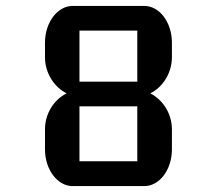

<svg xmlns="http://www.w3.org/2000/svg" viewBox="-20 -630 707 650"><path d="M132.3 -124C132.3 -55.7 174.8 0 225.6 0H468.8C520 0 562 -55.7 562 -124V-191.9C562 -246.1 530.8 -292.5 488.8 -314C530.8 -334.5 562 -382.8 562 -436.5V-485.8C562 -554.2 520 -609.9 468.8 -609.9H225.6C174.8 -609.9 132.3 -554.2 132.3 -485.8V-436.5C132.3 -382.8 163.1 -335 205.6 -314C163.1 -293 132.3 -246.1 132.3 -191.9ZM249 -353.5V-526.4H444.8V-353.5ZM249 -84V-270H444.8V-84Z"/></svg>

Font: Atomic Age
Style: Regular
Weight: 400
Designer: James Grieshaber
Foundry: James Grieshaber
Version: Version 1.002